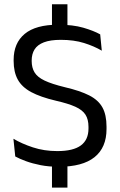

<svg xmlns="http://www.w3.org/2000/svg" viewBox="-20 -765 561 894"><path d="M294 -745V-606.5H222V-745ZM294 -44.5V108.5H222V-44.5ZM253.5 11.5Q207.5 11.5 169.2 4Q131 -3.5 101 -14.5Q71 -25.5 51 -36.5L42.5 -119Q81 -96 133.2 -78.8Q185.5 -61.5 247 -61.5Q321 -61.5 356.5 -87.8Q392 -114 392 -166.5V-174.5Q392 -209 378 -231Q364 -253 330.8 -268Q297.5 -283 240.5 -296Q168.5 -313 125.2 -336.2Q82 -359.5 62.8 -394.5Q43.5 -429.5 43.5 -481.5V-486Q43.5 -564.5 95 -607.2Q146.5 -650 251 -650Q319.5 -650 367.8 -636Q416 -622 446.5 -605L454 -529Q418.5 -550 371.2 -564.8Q324 -579.5 263 -579.5Q214.5 -579.5 184.5 -568Q154.5 -556.5 141 -535Q127.5 -513.5 127.5 -483V-481Q127.5 -450 140.8 -428Q154 -406 187.2 -390Q220.5 -374 282 -359Q352.5 -342.5 395 -321Q437.5 -299.5 456.8 -265Q476 -230.5 476 -175V-164.5Q476 -78 420.2 -33.2Q364.5 11.5 253.5 11.5Z"/></svg>

Font: Anek Kannada Medium
Style: Regular
Weight: 400
Version: Version 1.003